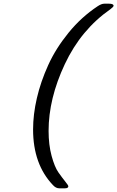

<svg xmlns="http://www.w3.org/2000/svg" viewBox="-20 -770 635 1040"><path d="M159.2 -68.8Q159.2 -149.9 179.7 -238.5Q200.2 -327.1 241.2 -417.5Q282.2 -507.8 351.6 -593Q420.9 -678.2 509.8 -736.8Q529.8 -750 544.9 -750H570.8Q594.7 -750 595.2 -738.8Q595.2 -732.9 578.1 -720.2Q418.9 -609.4 331.1 -422.6Q243.2 -235.8 243.2 -61Q243.2 14.2 259.5 74.5Q275.9 134.8 296.4 163.8Q316.9 192.9 333.5 213.4Q350.1 233.9 350.1 238.8Q350.1 250 332 250H300.8Q282.7 250 267.1 232.9Q159.2 120.1 159.2 -68.8Z"/></svg>

Font: CMU Concrete
Style: BoldItalic
Weight: 700
Italic angle: -14.04°
Version: Version 0.7.0